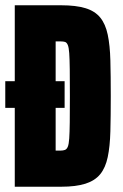

<svg xmlns="http://www.w3.org/2000/svg" viewBox="-21 -708 467 728"><path d="M35 0V-299H-1V-400H35V-688H211Q267 -688 303 -677Q339 -666 359 -641.5Q379 -617 387.5 -576.5Q396 -536 397.5 -478.5Q399 -421 399 -344Q399 -267 397.5 -210Q396 -153 387.5 -112.5Q379 -72 359 -47.5Q339 -23 303 -11.5Q267 0 211 0ZM190 -137H209Q218 -137 225 -139.5Q232 -142 236 -151.5Q240 -161 241.5 -183Q243 -205 243.5 -244Q244 -283 244 -344Q244 -406 243.5 -445.5Q243 -485 241.5 -506.5Q240 -528 236 -537.5Q232 -547 225.5 -549Q219 -551 209 -551H190V-400H224V-299H190Z"/></svg>

Font: Saira ExtraCondensed Black
Style: Regular
Weight: 900
Width: 2
Designer: Hector Gatti with collaboration of the Omnibus-Type team
Foundry: Omnibus-Type
Version: Version 1.101